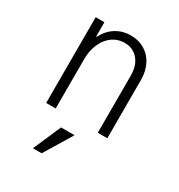

<svg xmlns="http://www.w3.org/2000/svg" viewBox="-187 -674 974 1047"><g transform="rotate(30 300.0 -150.0)"><path d="M115 0H175V-310Q175 -351 186 -385.5Q197 -420 216.5 -445Q236 -470 263 -484Q290 -498 322 -498Q376 -498 408 -460.5Q440 -423 440 -360V0H500V-365Q500 -407 488 -441Q476 -475 454 -499Q432 -523 401 -536.5Q370 -550 332 -550Q291 -550 257 -534Q223 -518 199 -489.5Q175 -461 161.5 -420.5Q148 -380 148 -330L178 -450H170V-540H115ZM337 75H252L176 250H231Z"/></g></svg>

Font: CommitMonoV142 ExtLt
Style: Regular
Weight: 200
Monospace: yes
Designer: Eigil Nikolajsen
Foundry: Eigil Nikolajsen
Version: Version 1.142